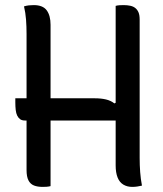

<svg xmlns="http://www.w3.org/2000/svg" viewBox="-20 -726 640 752"><path d="M74 -701Q84 -704 93 -705Q102 -706 112 -706Q148 -706 163 -685.5Q178 -665 178 -629Q178 -550 178 -471Q178 -392 178 -313Q178 -234 178 -155.5Q178 -77 178 3Q170 5 162.5 5.5Q155 6 147 6Q127 6 113 0.5Q99 -5 91.5 -19.5Q84 -34 84 -60Q84 -150 84 -238.5Q84 -327 84 -415.5Q84 -504 84 -593Q84 -622 82 -649Q80 -676 74 -701ZM40 -341H352Q376 -341 395 -336.5Q414 -332 428 -321L459 -336V-254H78Q66 -254 59 -259Q52 -264 47.5 -273Q43 -282 41.5 -295.5Q40 -309 40 -325ZM536 1Q527 3 518 4.5Q509 6 498 6Q478 6 463 -3Q448 -12 440.5 -31Q433 -50 433 -78Q433 -157 433 -234.5Q433 -312 433 -389.5Q433 -467 433 -545Q433 -623 433 -703Q440 -705 448 -705.5Q456 -706 464 -706Q478 -706 490 -703.5Q502 -701 510 -694.5Q518 -688 522.5 -677.5Q527 -667 527 -649Q527 -585 527 -519Q527 -453 527 -385Q527 -317 527 -247.5Q527 -178 527 -108Q527 -79 529 -52Q531 -25 536 1Z"/></svg>

Font: Recursive Monospace Casual
Style: Regular
Weight: 400
Version: Version 1.047